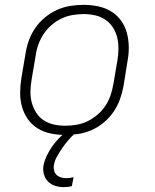

<svg xmlns="http://www.w3.org/2000/svg" viewBox="-20 -548 640 791"><path d="M249 8Q218 8 189 2Q160 -4 136 -18.5Q112 -33 95.5 -56Q79 -79 71 -107Q63 -135 63 -165Q63 -195 68 -226L85 -326Q89 -353 98.5 -380Q108 -407 124.5 -431.5Q141 -456 164.5 -475.5Q188 -495 214.5 -507Q241 -519 269 -523.5Q297 -528 324 -528Q355 -528 384 -522Q413 -516 437 -501.5Q461 -487 478 -464Q495 -441 502.5 -413Q510 -385 510.5 -355Q511 -325 505 -294L489 -194Q484 -167 474.5 -140Q465 -113 448.5 -88.5Q432 -64 409 -44.5Q386 -25 359.5 -13Q333 -1 304.5 3.5Q276 8 249 8ZM250 -30Q272 -30 295.5 -34Q319 -38 340.5 -48.5Q362 -59 381.5 -75.5Q401 -92 414.5 -112.5Q428 -133 435.5 -155.5Q443 -178 447 -201L464 -301Q468 -325 468 -349Q468 -373 462.5 -395Q457 -417 444.5 -436Q432 -455 413 -467.5Q394 -480 371.5 -485Q349 -490 324 -490Q302 -490 278.5 -486Q255 -482 233 -471.5Q211 -461 192 -444.5Q173 -428 159.5 -407.5Q146 -387 138 -364.5Q130 -342 127 -319L110 -219Q106 -195 105.5 -171Q105 -147 111 -125Q117 -103 129 -84Q141 -65 160 -52.5Q179 -40 202 -35Q225 -30 250 -30ZM243 223Q224 223 207 217.5Q190 212 178 200Q166 188 161 170.5Q156 153 159 135Q163 114 172.5 94Q182 74 194.5 56Q207 38 223 21.5Q239 5 256 -8H291L290 0Q275 14 261.5 29.5Q248 45 236.5 62Q225 79 215 96.5Q205 114 202 133Q200 144 203 155Q206 166 213.5 173Q221 180 231.5 183Q242 186 254 186Q261 186 268 185Q275 184 283 182L276 219Q268 221 259.5 222Q251 223 243 223Z"/></svg>

Font: Iosevka XLt Ex Obl
Style: Regular
Weight: 200
Width: 7
Italic angle: -9°
Monospace: yes
Designer: Belleve Invis
Foundry: Belleve Invis
Version: Version 32.5.0; ttfautohint (v1.8.4)